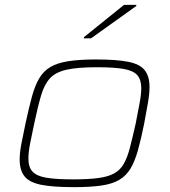

<svg xmlns="http://www.w3.org/2000/svg" viewBox="-20 -763 702 791"><path d="M284 8Q199 8 150.5 -1.5Q102 -11 81.5 -36Q61 -61 61 -107Q61 -133 68 -170Q75 -207 85 -254Q99 -319 111.5 -365Q124 -411 142 -441Q160 -471 188.5 -487.5Q217 -504 262.5 -511Q308 -518 375 -518Q460 -518 508 -508.5Q556 -499 576 -474Q596 -449 596 -404Q596 -377 589.5 -339.5Q583 -302 574 -254Q561 -189 548 -143Q535 -97 517 -67.5Q499 -38 470.5 -21.5Q442 -5 397 1.5Q352 8 284 8ZM280 -24Q344 -24 385 -29.5Q426 -35 451 -49Q476 -63 490.5 -89Q505 -115 515.5 -155.5Q526 -196 539 -254Q548 -301 555 -337.5Q562 -374 562 -400Q562 -435 545.5 -453.5Q529 -472 489.5 -479Q450 -486 379 -486Q300 -486 255 -476Q210 -466 186.5 -441Q163 -416 149.5 -370.5Q136 -325 121 -254Q111 -208 104 -171.5Q97 -135 97 -109Q97 -75 113.5 -56.5Q130 -38 170 -31Q210 -24 280 -24ZM325 -605 326 -610 491 -743H542L541 -738L355 -605Z"/></svg>

Font: Saira Expanded Thin
Style: Italic
Weight: 250
Width: 7
Italic angle: -12°
Designer: Hector Gatti with collaboration of the Omnibus-Type team
Foundry: Omnibus-Type
Version: Version 1.101